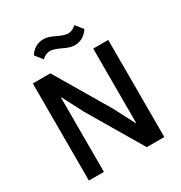

<svg xmlns="http://www.w3.org/2000/svg" viewBox="-205 -1049 1125 1195"><g transform="rotate(-30 357.0 -452.0)"><path d="M502 0 274 -386 197 -534H194V0H86V-698H212L440 -312L517 -164H520V-698H628V0ZM430 -773Q400 -773 352 -797Q304 -820 278 -820Q251 -820 220 -794L179 -846Q216 -904 282 -904Q312 -904 360 -880Q408 -857 434 -857Q461 -857 492 -883L533 -831Q496 -773 430 -773Z"/></g></svg>

Font: IBM Plex Sans Medm
Style: Regular
Weight: 500
Designer: Mike Abbink, Paul van der Laan, Pieter van Rosmalen
Foundry: Bold Monday
Version: Version 3.005